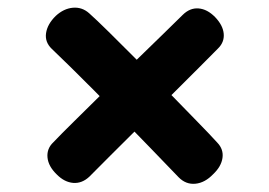

<svg xmlns="http://www.w3.org/2000/svg" viewBox="-20 -567 690 492"><path d="M537 -201.3Q553.3 -184.2 550.1 -162.2Q546.9 -140.2 526.3 -120.7Q505.2 -98.6 480.8 -96.2Q456.4 -93.8 437.8 -112.7Q401.4 -150.8 364.2 -189Q327 -227.2 291.1 -264.2Q255.1 -301.1 221.9 -334.4Q188.7 -367.8 160.9 -395.1Q133.1 -422.3 112.6 -441.9Q94.7 -459 98 -482Q101.3 -505 122.7 -526.1Q143.2 -545.1 166.8 -547.2Q190.3 -549.2 208.4 -533.1Q226.4 -517.1 258.8 -485.2Q291.1 -453.2 331.1 -413.2Q371 -373.1 410.7 -332.2Q450.3 -291.2 484.2 -256.8Q518 -222.3 537 -201.3ZM209.1 -114.4Q190.2 -96.6 167.7 -98.3Q145.2 -100.1 125.7 -119.7Q103.8 -140.8 101.7 -163.6Q99.6 -186.4 116.9 -202.6Q134.9 -221.6 168.7 -254.9Q202.6 -288.2 243.6 -328.8Q284.7 -369.3 325.3 -409Q366 -448.7 398.9 -480.6Q431.9 -512.6 447.9 -528.6Q466.6 -547.2 488.8 -545.4Q511 -543.7 531.1 -523.3Q551.4 -502.2 553.3 -480.4Q555.2 -458.6 538.1 -442.2Q523.1 -427.2 491.7 -395.5Q460.2 -363.8 420.2 -324.2Q380.1 -284.7 338.9 -244Q297.8 -203.3 263.4 -168.9Q229.1 -134.4 209.1 -114.4Z"/></svg>

Font: Playpen Sans Thai
Style: Regular
Weight: 400
Designer: Sirin Gunkloy, Laura Meseguer, Veronika Burian, José Scaglione
Foundry: TypeTogether
Version: Version 2.000